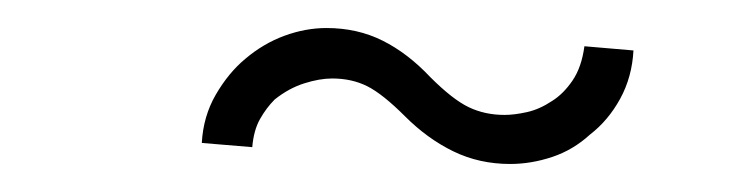

<svg xmlns="http://www.w3.org/2000/svg" viewBox="-20 -569 529 137"><path d="M401 -473Q414 -483 422.5 -498.5Q431 -514 432 -533L397 -536Q395 -521 388.5 -511.5Q382 -502 374 -497Q365 -491 356 -489Q347 -487 340 -487Q326 -487 314.5 -492.5Q303 -498 287 -514Q271 -531 253 -540Q235 -549 213 -549Q198 -549 183 -543.5Q168 -538 155 -527Q143 -517 134 -501.5Q125 -486 124 -467L160 -464Q161 -476 165.5 -484Q170 -492 176 -498Q186 -506 197 -509.5Q208 -513 217 -513Q231 -513 242 -507.5Q253 -502 269 -486Q285 -470 303.5 -461Q322 -452 344 -452Q359 -452 374 -457Q389 -462 401 -473Z"/></svg>

Font: Josefin Slab Thin SemiBold
Style: Regular
Weight: 600
Version: Version 2.000